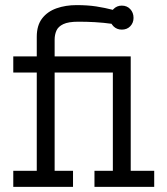

<svg xmlns="http://www.w3.org/2000/svg" viewBox="-20 -732 656 752"><path d="M32 0V-63H124V-448H32V-511H124V-588Q124 -632.5 145 -659.8Q166 -687 201.5 -699.5Q237 -712 280 -712Q323 -712 357 -706.8Q391 -701.5 424 -693V-638Q383.5 -643.5 351.8 -645.2Q320 -647 287 -647Q248 -647 228 -637.5Q208 -628 201 -612Q194 -596 194 -577V-511H350V-448H194V-63H266V0ZM350 0V-63H422V-448H330V-511H492V-63H584V0ZM457 -616Q437.5 -616 424.2 -629.2Q411 -642.5 411 -662Q411 -682.5 424.2 -696.2Q437.5 -710 457 -710Q477.5 -710 490.2 -696.2Q503 -682.5 503 -662Q503 -642.5 490.2 -629.2Q477.5 -616 457 -616Z"/></svg>

Font: Overpass Mono Light
Style: Regular
Weight: 300
Monospace: yes
Designer: Delve Withrington, Dave Bailey
Foundry: Delve Fonts LLC
Version: Version 4.000